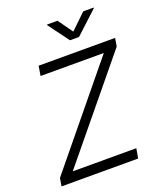

<svg xmlns="http://www.w3.org/2000/svg" viewBox="-168 -1047 965 1152"><g transform="rotate(-20 314.5 -471.0)"><path d="M22.5 0 31.2 -51.3 534.7 -665.5H130.9L141.1 -727.5H629.4L620.6 -675.3L116.7 -62H522.5L511.7 0ZM339.8 -942.4 406.7 -848.6 503.9 -942.4H571.3L570.3 -938.5L427.7 -806.6H370.1L272.5 -938.5L273.4 -942.4Z"/></g></svg>

Font: Inter Light
Style: Italic
Weight: 300
Italic angle: -9.3988°
Designer: Rasmus Andersson
Foundry: rsms
Version: Version 4.001;git-66647c0bb